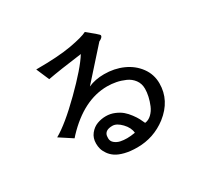

<svg xmlns="http://www.w3.org/2000/svg" viewBox="-172 -947 1345 1289"><g transform="rotate(-30 500.0 -302.0)"><path d="M596 -416Q675 -416 741 -386.5Q807 -357 847.5 -302Q888 -247 888 -177Q888 -45 773 45Q672 122 545 122Q491 122 449.5 111.5Q408 101 383.5 84.5Q359 68 343.5 45.5Q328 23 322.5 3Q317 -17 317 -39Q317 -82 341 -112Q365 -142 397.5 -154Q430 -166 465 -166Q500 -166 532 -152.5Q564 -139 585 -121Q606 -103 625 -77.5Q644 -52 653.5 -33.5Q663 -15 672 5Q700 2 723 -20Q746 -42 759 -73Q772 -104 779 -135.5Q786 -167 786 -194Q786 -234 764.5 -263Q743 -292 709 -307Q675 -322 641 -328.5Q607 -335 573 -335Q391 -335 225 -159Q218 -150 210 -142L112 -206Q201 -256 340 -393Q479 -530 529 -611Q351 -588 261 -571L218 -671Q391 -671 490.5 -689Q590 -707 626 -726Q666 -694 684 -678.5Q702 -663 705.5 -658.5Q709 -654 709 -651Q709 -636 679 -622L473 -392Q527 -416 596 -416ZM405 -29Q405 -6 423.5 9Q442 24 465.5 29Q489 34 516 34Q543 34 579 28Q576 -13 540 -50.5Q504 -88 471 -88Q413 -88 406 -47Z"/></g></svg>

Font: cwTeXHei
Style: Medium
Weight: 500
Version: Version 1.17